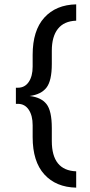

<svg xmlns="http://www.w3.org/2000/svg" viewBox="-20 -732 412 882"><path d="M330 130Q237 128 183.5 69Q130 10 130 -102V-157Q130 -201 112 -228Q94 -255 62 -255H53V-329H62Q94 -329 112 -355.5Q130 -382 130 -426V-480Q130 -592 183.5 -651Q237 -710 330 -712V-637Q274 -635 246 -599.5Q218 -564 218 -499V-438Q218 -361 193.5 -329.5Q169 -298 116 -291Q169 -285 193.5 -254Q218 -223 218 -144V-84Q218 51 330 55Z"/></svg>

Font: Overpass
Style: Regular
Weight: 400
Designer: Delve Withrington, Thomas Jockin
Foundry: Delve Fonts
Version: Version 3.000;DELV;Overpass